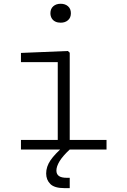

<svg xmlns="http://www.w3.org/2000/svg" viewBox="-20 -774 660 994"><path d="M279 0V-480L301.5 -452.5H88.5V-500L331.5 -510L341 -501V0ZM88.5 -49.5H531.5V0H88.5ZM241 -705.5Q241 -728.5 255.8 -741.5Q270.5 -754.5 294 -754.5Q317.5 -754.5 332.2 -741.5Q347 -728.5 347 -705.5Q347 -682.5 332.2 -669.5Q317.5 -656.5 294 -656.5Q278.5 -656.5 266.5 -662.2Q254.5 -668 247.8 -679.2Q241 -690.5 241 -705.5ZM272 109Q272 127.5 284.8 137Q297.5 146.5 326.5 146.5H341V200H314Q262 200 240.5 178.5Q219 157 219 124Q219 89 241.2 56.2Q263.5 23.5 312 -18.5L341 0Q304.5 34 288.2 61Q272 88 272 109Z"/></svg>

Font: Monaspace Neon Var ExtraLight
Style: Regular
Weight: 200
Designer: Riley Cran and the Lettermatic Team
Version: Version 1.200 (Monaspace Neon Var)